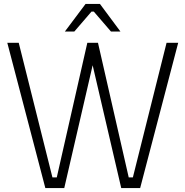

<svg xmlns="http://www.w3.org/2000/svg" viewBox="-20 -954 941 974"><path d="M309 -794 414 -934H487L591 -794H543L456 -895H444L357 -794ZM210 0 17 -737H75L246 -54H268L423 -737H477L633 -54H654L825 -737H884L691 0H595L450 -623L306 0Z"/></svg>

Font: Tomorrow Light
Style: Regular
Weight: 300
Designer: Tony de Marco, Monica Rizzolli
Foundry: Just in Type
Version: Version 2.002